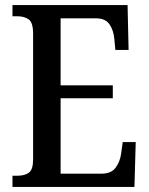

<svg xmlns="http://www.w3.org/2000/svg" viewBox="-20 -734 586 754"><path d="M29 0V-44H50Q77 -44 93.5 -56Q110 -68 110 -108V-601Q110 -646 92.5 -658Q75 -670 50 -670H29V-714H481L485 -538H433L429 -581Q426 -615 410 -638.5Q394 -662 357 -662H218V-399H423V-348H218V-52H379Q417 -52 434.5 -76Q452 -100 456 -133L462 -176H513L508 0Z"/></svg>

Font: Noto Serif Armenian Condensed Medium
Style: Regular
Weight: 500
Width: 3
Designer: Monotype Design Team
Foundry: Monotype Imaging Inc.
Version: Version 2.008; ttfautohint (v1.8.4.7-5d5b)